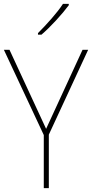

<svg xmlns="http://www.w3.org/2000/svg" viewBox="-20 -971 475 991"><path d="M218 -306 406 -714H435L232 -276V0H206V-274L0 -714H29ZM335 -944Q309 -909 269.5 -866Q230 -823 194 -792H176V-800Q210 -834 246 -875Q282 -916 305 -951H335Z"/></svg>

Font: Noto Sans Khmer UI SemiCondensed Thin
Style: Regular
Weight: 100
Width: 4
Designer: Danh Hong and the Monotype Design Team
Foundry: Monotype Imaging Inc.
Version: Version 2.002; ttfautohint (v1.8.4.7-5d5b)